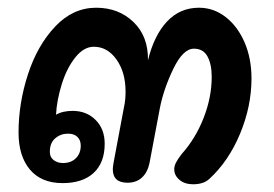

<svg xmlns="http://www.w3.org/2000/svg" viewBox="-20 -484 709 497"><path d="M631 -281Q631 -209 601.5 -138Q572 -67 522 -21Q507 -7 480 -7Q458 -7 444.5 -18.5Q431 -30 431 -46Q431 -54 435.5 -63Q440 -72 450 -85Q486 -125 507 -178.5Q528 -232 528 -285Q528 -318 517 -338Q506 -358 482 -358Q454 -358 429 -306.5Q404 -255 394 -205L367 -62Q362 -38 347.5 -24.5Q333 -11 310 -11Q272 -11 272 -46Q272 -51 274 -63L301 -207Q305 -224 305 -247Q305 -297 281.5 -330Q258 -363 223 -363Q197 -363 175 -335.5Q153 -308 140 -266.5Q127 -225 125 -187Q142 -197 168 -197Q204 -197 227.5 -173.5Q251 -150 251 -112Q251 -63 222.5 -36.5Q194 -10 142 -10Q87 -10 57.5 -45Q28 -80 28 -141Q28 -217 52.5 -292Q77 -367 123 -415.5Q169 -464 229 -464Q287 -464 325.5 -427Q364 -390 363 -328Q379 -393 412.5 -428.5Q446 -464 495 -464Q533 -464 564 -440Q595 -416 613 -374.5Q631 -333 631 -281ZM156 -138Q137 -138 123 -126Q109 -114 109 -91Q109 -77 119 -69.5Q129 -62 143 -62Q164 -62 176.5 -74.5Q189 -87 189 -107Q189 -121 180.5 -129.5Q172 -138 156 -138Z"/></svg>

Font: Mali SemiBold
Style: Italic
Weight: 600
Italic angle: -10°
Version: Version 1.000; ttfautohint (v1.6)